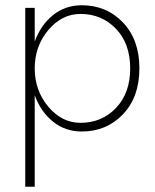

<svg xmlns="http://www.w3.org/2000/svg" viewBox="-20 -490 591 730"><path d="M286 -437Q215 -437 163.5 -375.5Q112 -314 112 -230Q112 -146 163.5 -84.5Q215 -23 286 -23Q367 -23 421 -79.5Q475 -136 475 -230Q475 -324 421 -380.5Q367 -437 286 -437ZM291 10Q228 10 181.5 -27.5Q135 -65 112 -128V220H76V-460H112V-332Q135 -395 181.5 -432.5Q228 -470 291 -470Q385 -470 447.5 -404.5Q510 -339 510 -230Q510 -121 447.5 -55.5Q385 10 291 10Z"/></svg>

Font: Renner
Style: Thin
Weight: 200
Version: Version 003.000 ; ttfautohint (v0.97) -l 8 -r 50 -G 200 -x 1